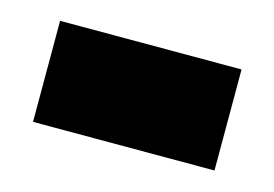

<svg xmlns="http://www.w3.org/2000/svg" viewBox="-39 -407 398 279"><g transform="rotate(15 160.5 -268.0)"><path d="M24 -192H297V-344H24Z"/></g></svg>

Font: Noto Sans Armenian SemiCondensed Black
Style: Regular
Weight: 900
Width: 4
Designer: Monotype Design Team
Foundry: Monotype Imaging Inc.
Version: Version 2.008